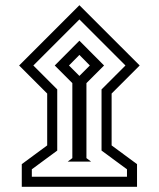

<svg xmlns="http://www.w3.org/2000/svg" viewBox="-20 -654 616 745"><path d="M54.2 -399.9 288.1 -633.8 522 -399.9 413.1 -291V-89.8L511.7 -17.1V70.8H64.5V-17.1L163.1 -89.8V-291ZM109.4 -399.9 202.1 -307.1V-69.8L103.5 2.9V31.7H472.7V2.9L374 -69.8V-307.1L466.8 -399.9L288.1 -578.6ZM242.7 -26.9 260.7 -40.5V-331.5L192.4 -399.9L288.1 -496.1L383.8 -399.9L315.4 -331.5V-40.5L333.5 -26.9ZM247.6 -399.9 288.1 -359.4 328.6 -399.9 288.1 -440.9Z"/></svg>

Font: Vazir
Style: Bold
Weight: 700
Designer: Saber Rastikerdar
Foundry: Saber Rastikerdar
Version: Version 30.0.0